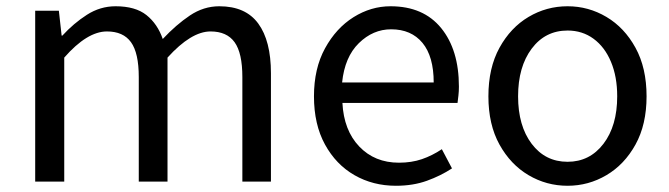

<svg xmlns="http://www.w3.org/2000/svg" viewBox="-20 -577 2126 610"><path d="M91.8 0V-543H167L175.8 -463.9H178.2Q213.9 -502.9 256.1 -530Q298.3 -557.1 347.2 -557.1Q410.2 -557.1 445.3 -529.1Q480.5 -501 497.1 -453.1Q539.6 -498.5 583.3 -527.8Q627 -557.1 676.8 -557.1Q760.3 -557.1 800.5 -502.2Q840.8 -447.3 840.8 -344.2V0H750V-332Q750 -408.7 725.3 -442.9Q700.7 -477.1 648.9 -477.1Q587.4 -477.1 512.2 -394V0H420.9V-332Q420.9 -408.7 396.2 -442.9Q371.6 -477.1 319.8 -477.1Q256.8 -477.1 184.1 -394V0Z M1237.8 13.2Q1165 13.2 1106.2 -20.5Q1047.4 -54.2 1012.5 -117.9Q977.5 -181.6 977.5 -271Q977.5 -359.4 1012.7 -423.6Q1047.9 -487.8 1103.3 -522.5Q1158.7 -557.1 1220.7 -557.1Q1325.2 -557.1 1381.6 -487.8Q1438 -418.5 1438 -301.8Q1438 -287.1 1436.5 -273.9Q1435.1 -260.7 1433.6 -250H1067.9Q1072.3 -163.1 1121.3 -111.6Q1170.4 -60.1 1247.6 -60.1Q1287.6 -60.1 1320.3 -71.3Q1353 -82.5 1383.8 -103L1416 -42Q1380.4 -18.6 1336.4 -2.7Q1292.5 13.2 1237.8 13.2ZM1066.9 -314.9H1357.9Q1357.9 -397.5 1322.3 -440.7Q1286.6 -483.9 1222.7 -483.9Q1165 -483.9 1120.1 -439.9Q1075.2 -396 1066.9 -314.9Z M1783.2 13.2Q1716.3 13.2 1659.2 -20.5Q1602.1 -54.2 1566.9 -117.7Q1531.7 -181.2 1531.7 -271Q1531.7 -361.3 1566.9 -425.3Q1602.1 -489.3 1659.2 -523.2Q1716.3 -557.1 1783.2 -557.1Q1849.6 -557.1 1906.7 -523.2Q1963.9 -489.3 1999 -425.3Q2034.2 -361.3 2034.2 -271Q2034.2 -181.2 1999 -117.7Q1963.9 -54.2 1906.7 -20.5Q1849.6 13.2 1783.2 13.2ZM1783.2 -63Q1853.5 -63 1897.2 -120.1Q1940.9 -177.2 1940.9 -271Q1940.9 -333.5 1921.1 -380.6Q1901.4 -427.7 1865.7 -453.9Q1830.1 -480 1783.2 -480Q1712.4 -480 1669.2 -422.4Q1626 -364.7 1626 -271Q1626 -177.2 1669.2 -120.1Q1712.4 -63 1783.2 -63Z"/></svg>

Font: Source Han Sans CN
Style: Regular
Weight: 400
Designer: Ryoko NISHIZUKA  (kana, bopomofo & ideographs); Paul D. Hunt (Latin, Greek & Cyrillic); Sandoll Communications , Soo-you
Foundry: Adobe
Version: Version 2.004;hotconv 1.0.118;makeotfexe 2.5.65603